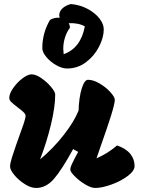

<svg xmlns="http://www.w3.org/2000/svg" viewBox="-20 -933 720 953"><path d="M190 -694Q190 -769 228 -834Q250 -847 276 -845Q274 -853 274 -857Q274 -876 289.5 -891Q305 -906 332 -913Q377 -909 414.5 -889Q452 -869 473.5 -841.5Q495 -814 495 -787Q495 -747 471.5 -701Q448 -655 406.5 -624Q365 -593 313 -593Q288 -593 259 -609.5Q230 -626 210 -650Q190 -674 190 -694ZM321 -818Q327 -808 327 -795Q311 -774 302.5 -746.5Q294 -719 294 -691Q294 -682 296 -664Q381 -694 401 -802Q370 -820 321 -818ZM648 -109Q648 -85 614 -59.5Q580 -34 533 -17Q486 0 453 0Q432 0 403 -17.5Q374 -35 351.5 -57.5Q329 -80 329 -91Q329 -102 336.5 -118Q344 -134 353.5 -152.5Q363 -171 368 -179L343 -193Q288 -92 248.5 -46Q209 0 159 0Q133 0 102.5 -19.5Q72 -39 51 -64.5Q30 -90 30 -106Q30 -122 39.5 -152Q49 -182 59.5 -212Q70 -242 73 -250Q86 -285 96.5 -316Q107 -347 107 -358Q107 -366 97.5 -375.5Q88 -385 69 -399Q47 -416 36.5 -426Q26 -436 26 -447Q26 -468 45.5 -496Q65 -524 91.5 -544Q118 -564 137 -564Q158 -564 185.5 -545Q213 -526 233.5 -501.5Q254 -477 254 -464Q254 -402 233 -315Q212 -228 179 -142Q245 -197 297 -264Q349 -331 370 -384Q372 -449 385.5 -493Q399 -537 417 -537Q443 -537 474.5 -518.5Q506 -500 528 -475.5Q550 -451 550 -437Q549 -416 531 -358.5Q513 -301 481 -211Q462 -155 459 -147Q488 -160 511.5 -174.5Q535 -189 561 -211Q605 -196 626.5 -169.5Q648 -143 648 -109Z"/></svg>

Font: Mogra
Style: Regular
Weight: 400
Designer: Lipi Raval
Foundry: Lipi Raval
Version: Version 1.002;PS 1.002;hotconv 1.0.88;makeotf.lib2.5.647800;